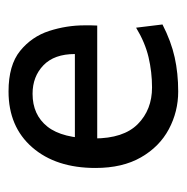

<svg xmlns="http://www.w3.org/2000/svg" viewBox="-14 -406 430 441"><g transform="rotate(-90 200.5 -186.0)"><path d="M210.4 8.8Q164.1 8.8 123.8 -12.7Q83.5 -34.2 59.1 -76.7Q34.7 -119.1 34.7 -181.2Q34.7 -272 82 -326.4Q129.4 -380.9 210.4 -380.9Q271 -380.9 303.7 -354.2Q336.4 -327.6 349.4 -287.6Q362.3 -247.6 362.3 -206.1Q362.3 -201.2 362.3 -191.9Q362.3 -182.6 361.8 -177.2H89.4V-228.5H296.4Q296.4 -275.9 270.5 -300.8Q244.6 -325.7 205.1 -325.7Q156.7 -325.7 129.6 -291.5Q102.5 -257.3 102.5 -184.6Q102.5 -116.7 135.5 -84Q168.5 -51.3 219.7 -51.3Q254.9 -51.3 289.1 -59.3Q323.2 -67.4 356.9 -87.9L364.3 -27.3Q325.2 -7.3 288.8 0.7Q252.4 8.8 210.4 8.8Z"/></g></svg>

Font: Harmattan
Style: Regular
Weight: 400
Designer: George W. Nuss III and SIL International
Foundry: SIL International
Version: Version 4.000